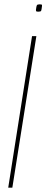

<svg xmlns="http://www.w3.org/2000/svg" viewBox="-20 -867 214 887"><path d="M164 -847Q169 -847 172 -846Q175 -845 174 -839Q172 -821 170 -817Q168 -813 156 -813Q152 -813 149 -814Q146 -815 146 -821Q148 -839 150.5 -843Q153 -847 164 -847ZM18 0 128 -700H148L37 0Z"/></svg>

Font: Georama SemiCondensed Thin
Style: Italic
Weight: 100
Width: 4
Italic angle: -9°
Designer: Jean-Baptiste Levee
Foundry: Production Type
Version: Version 1.000